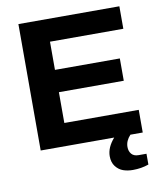

<svg xmlns="http://www.w3.org/2000/svg" viewBox="-94 -762 871 1026"><g transform="rotate(-10 341.5 -249.0)"><path d="M76.2 0V-686H624V-564H226.1V-411.1H578.1V-290H226.1V-123H629.9V0H563Q536.1 28.8 536.1 62Q536.1 85 548.8 100.1Q561.5 115.2 586.9 115.2H629.9V173.8Q589.8 188 543.9 188Q515.1 188 491.5 179.7Q467.8 171.4 450.9 149.7Q434.1 127.9 434.1 94.2Q434.1 46.9 475.1 0Z"/></g></svg>

Font: Archivo
Style: Bold
Weight: 700
Designer: Hector Gatti
Foundry: Omnibus-Type
Version: Version 2.001